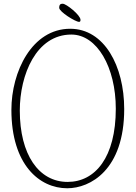

<svg xmlns="http://www.w3.org/2000/svg" viewBox="-20 -992 727 1028"><path d="M297 -950C297 -929 384 -875 403 -875C408 -875 411 -877 411 -886C411 -911 335 -972 316 -972C305 -972 297 -969 297 -950ZM86 -400C86 -592 174 -807 362 -807C500 -807 600 -631 600 -410C600 -150 490 -18 342 -18C187 -18 86 -165 86 -400ZM41 -404C41 -110 191 16 340 16C463 16 645 -82 645 -408C645 -639 538 -838 356 -838C151 -838 41 -608 41 -404Z"/></svg>

Font: Life Savers
Style: Regular
Weight: 400
Designer: Pablo Impallari, Rodrigo Fuenzalida, Brenda Gallo
Foundry: Pablo Impallari, Rodrigo Fuenzalida, Brenda Gallo
Version: Version 3.000